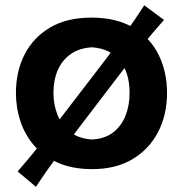

<svg xmlns="http://www.w3.org/2000/svg" viewBox="-20 -634 700 736"><path d="M333.3 14.3Q424.4 14.3 488.5 -24.2Q552.5 -62.6 586.4 -128.6Q620.3 -194.7 620.3 -277.7Q620.3 -358.9 587.8 -424.4Q555.3 -489.9 490.7 -528.2Q426.1 -566.5 330.1 -566.5Q236.8 -566.5 172.4 -528.7Q107.9 -490.8 74.5 -425.6Q41.1 -360.3 41.1 -277.7Q41.1 -219.9 58.9 -167.4Q76.7 -114.9 112.7 -74Q148.8 -33.2 203.8 -9.5Q258.7 14.3 333.3 14.3ZM333.3 -99.3Q284.5 -101.8 251.4 -126.6Q218.4 -151.3 201.6 -191Q184.9 -230.8 184.9 -277.7Q184.9 -327.5 201.8 -365.9Q218.8 -404.3 251.8 -427.2Q284.9 -450.1 333.3 -452.7Q402.4 -447.6 439.5 -401.5Q476.7 -355.3 476.7 -277.7Q476.7 -229.4 460.8 -189.8Q444.9 -150.3 413.1 -126Q381.3 -101.8 333.3 -99.3ZM117.8 82.1Q154.7 25.5 192.9 -25.7Q231 -76.8 275 -134.3L437.4 -347.2Q482.2 -405.8 522.4 -455.8Q562.5 -505.9 608.6 -557.5L533 -613.7Q496.8 -557.1 459 -505.6Q421.3 -454 375.6 -394L214.8 -184.6Q171.5 -127.8 132.6 -78.7Q93.8 -29.6 47.6 23.3Z"/></svg>

Font: Pinar-VF
Style: Regular
Weight: 300
Designer: Amin Abedi
Version: Version 3.0